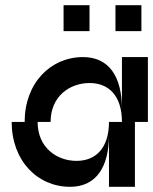

<svg xmlns="http://www.w3.org/2000/svg" viewBox="-20 -720 590 740"><path d="M75 -250H25C25 -100 125 0 250 0C350 0 400 -75 400 -200V0H500V-250H550V-500H450V-300C450 -425 400 -500 300 -500C175 -500 75 -400 75 -250ZM125 -250H175C175 -350 250 -400 325 -400C400 -400 450 -350 450 -250H400C400 -150 350 -100 275 -100C200 -100 125 -150 125 -250ZM225 -600H325V-700H225ZM425 -600H525V-700H425Z"/></svg>

Font: LS-VG5000 Shifted
Style: Regular
Weight: 400
Designer: Justin Bihan, 2021
Foundry: Justin Bihan, 2021
Version: Version 1.000;Glyphs 3.1.2 (3151)